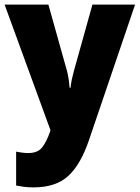

<svg xmlns="http://www.w3.org/2000/svg" viewBox="-20 -573 606 833"><path d="M0 -553H190L271 -264Q275 -248 278 -228Q281 -208 282 -192H286Q288 -211 291.5 -228Q295 -245 300 -263L381 -553H566L366 35Q330 141 276 190.5Q222 240 125 240Q102 240 83.5 237.5Q65 235 50 232V85Q61 87 74.5 89Q88 91 102 91Q143 91 162 67.5Q181 44 197 -1L199 -8Z"/></svg>

Font: Noto Sans SemiCondensed Black
Style: Regular
Weight: 900
Width: 4
Designer: Monotype Design Team
Foundry: Monotype Imaging Inc.
Version: Version 2.013; ttfautohint (v1.8.4.7-5d5b)